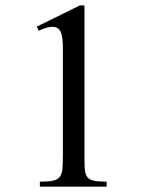

<svg xmlns="http://www.w3.org/2000/svg" viewBox="-20 -697 540 717"><path d="M128.9 0V-18.6Q160.2 -18.6 177.5 -22.2Q194.8 -25.9 203.1 -36.6Q211.4 -47.4 213.1 -66.9Q214.8 -86.4 214.8 -117.7V-516.1Q214.8 -535.6 213.1 -551.3Q211.4 -566.9 206.3 -578.1Q201.2 -589.4 191.2 -594Q181.2 -598.6 164.8 -595.9Q148.4 -593.3 124 -582L117.7 -597.7L278.3 -676.8H295.4V-117.7Q295.4 -85.9 296.6 -66.4Q297.9 -46.9 305.7 -36.4Q313.5 -25.9 330.3 -22.2Q347.2 -18.6 378.4 -18.6V0Z"/></svg>

Font: GodaGr
Style: Regular
Weight: 400
Version: 1.0.0